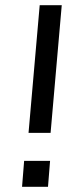

<svg xmlns="http://www.w3.org/2000/svg" viewBox="-20 -720 290 740"><path d="M65 0 73 -100H173L165 0ZM90 -208 133 -700H218L175 -208Z"/></svg>

Font: Share
Style: Italic
Weight: 400
Version: Version 1.002